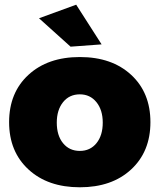

<svg xmlns="http://www.w3.org/2000/svg" viewBox="-20 -795 683 822"><path d="M306.2 -774.9 415 -605 282.2 -595.2 147 -716.8ZM624 -272Q624 -146 541.5 -69.6Q459 6.8 321.8 6.8Q184.6 6.8 101.8 -69.6Q19 -146 19 -272Q19 -398.4 101.8 -474.6Q184.6 -550.8 321.8 -550.8Q459 -550.8 541.5 -474.6Q624 -398.4 624 -272ZM321.8 -391.1Q276.9 -391.1 250 -357.7Q223.1 -324.2 223.1 -270Q223.1 -214.8 250 -181.9Q276.9 -148.9 321.8 -148.9Q366.2 -148.9 393.1 -182.1Q419.9 -215.3 419.9 -270Q419.9 -324.2 392.8 -357.7Q365.7 -391.1 321.8 -391.1Z"/></svg>

Font: Montserrat-Arabic ExtraBold
Style: Regular
Weight: 800
Designer: Mohamed Gaber
Foundry: Kief Type Foundry
Version: Version 5.008;PS 005.008;hotconv 1.0.88;makeotf.lib2.5.64775